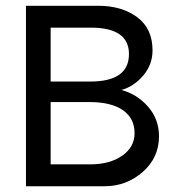

<svg xmlns="http://www.w3.org/2000/svg" viewBox="-20 -648 626 668"><path d="M448.2 -184.6Q448.2 -236.3 407.7 -264.6Q367.2 -293 290 -293H156.2V-76.2H293.9Q362.3 -76.2 405.3 -106.4Q448.2 -136.7 448.2 -184.6ZM428.7 -460Q428.7 -551.8 295.9 -551.8H156.2V-364.3H293.9Q428.7 -364.3 428.7 -460ZM533.2 -173.8Q533.2 -99.6 476.6 -49.8Q419.9 0 343.8 0H70.3V-627.9H322.3Q403.3 -627.9 457 -588.4Q510.7 -548.8 510.7 -472.7Q510.7 -422.9 478 -384.8Q445.3 -346.7 402.3 -335Q457 -320.3 495.1 -276.9Q533.2 -233.4 533.2 -173.8Z"/></svg>

Font: Padauk
Style: Regular
Weight: 400
Designer: Debbi Hosken
Foundry: SIL
Version: Version 3.003; ttfautohint (v1.8.2) -l 8 -r 50 -G 200 -x 14 